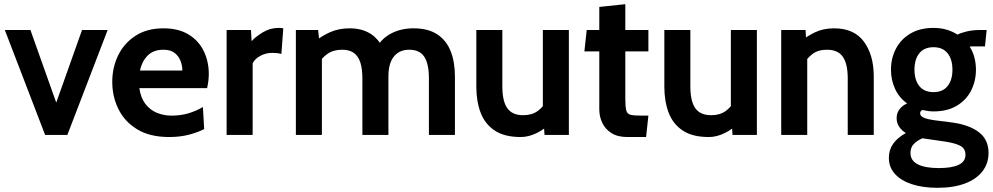

<svg xmlns="http://www.w3.org/2000/svg" viewBox="-20 -643 4733 915"><path d="M195 0 3 -500H125L248 -154L371 -500H493L301 0Z M786 10Q695 10 635 -26Q575 -62 545 -122Q515 -182 515 -253Q515 -322 543.5 -380Q572 -438 626.5 -473Q681 -508 759 -508Q831 -508 879 -478.5Q927 -449 951 -399.5Q975 -350 975 -291Q975 -274 973 -257.5Q971 -241 967 -223H644Q651 -176 673 -147.5Q695 -119 727.5 -105.5Q760 -92 797 -92Q841 -92 878 -103Q915 -114 947 -133L953 -28Q925 -13 882 -1.5Q839 10 786 10ZM647 -307H849Q849 -330 840.5 -352.5Q832 -375 812.5 -390.5Q793 -406 759 -406Q711 -406 683.5 -378Q656 -350 647 -307Z M1060 0V-500H1176L1179 -447Q1198 -468 1232.5 -489Q1267 -510 1308 -510Q1320 -510 1330 -508L1321 -386Q1310 -389 1299 -390Q1288 -391 1278 -391Q1246 -391 1220 -376.5Q1194 -362 1184 -341V0Z M1390 0V-500H1496L1504 -427L1486 -449Q1514 -472 1554 -490Q1594 -508 1647 -508Q1687 -508 1718 -496Q1749 -484 1770.5 -462.5Q1792 -441 1806 -411L1776 -418Q1800 -461 1846 -484.5Q1892 -508 1951 -508Q2020 -508 2063.5 -479.5Q2107 -451 2127.5 -399.5Q2148 -348 2148 -278V0H2024V-269Q2024 -339 2002 -372.5Q1980 -406 1930 -406Q1905 -406 1886.5 -397Q1868 -388 1855.5 -371.5Q1843 -355 1837 -331.5Q1831 -308 1831 -278V0H1707V-269Q1707 -316 1697 -346Q1687 -376 1666 -391Q1645 -406 1611 -406Q1568 -406 1540 -386Q1512 -366 1491 -331L1514 -398V0Z M2462 10Q2384 10 2337.5 -21Q2291 -52 2270.5 -106Q2250 -160 2250 -231V-500H2374V-231Q2374 -161 2397.5 -127.5Q2421 -94 2473 -94Q2515 -94 2542.5 -114Q2570 -134 2589 -170L2567 -107V-500H2691V0H2575L2569 -87L2596 -52Q2578 -29 2539 -9.5Q2500 10 2462 10Z M2970 10Q2923 10 2893.5 -9Q2864 -28 2850 -58Q2836 -88 2836 -121V-398H2765L2776 -500H2836V-610L2960 -623V-500H3070V-398H2960V-172Q2960 -134 2964.5 -117Q2969 -100 2985 -96Q3001 -92 3036 -92H3070L3059 10Z M3358 10Q3280 10 3233.5 -21Q3187 -52 3166.5 -106Q3146 -160 3146 -231V-500H3270V-231Q3270 -161 3293.5 -127.5Q3317 -94 3369 -94Q3411 -94 3438.5 -114Q3466 -134 3485 -170L3463 -107V-500H3587V0H3471L3465 -87L3492 -52Q3474 -29 3435 -9.5Q3396 10 3358 10Z M3703 0V-500H3819L3824 -407L3795 -445Q3823 -469 3863 -488.5Q3903 -508 3955 -508Q4051 -508 4097.5 -444Q4144 -380 4144 -279V0H4020V-269Q4020 -339 3996.5 -372.5Q3973 -406 3921 -406Q3878 -406 3851 -385Q3824 -364 3804 -330L3827 -391V0Z M4448 252Q4378 252 4326 235Q4274 218 4245 186Q4216 154 4216 109Q4216 71 4236.5 42Q4257 13 4297 -9Q4277 -21 4265 -39Q4253 -57 4253 -80Q4253 -104 4266.5 -122Q4280 -140 4303 -150Q4265 -177 4245.5 -219.5Q4226 -262 4226 -311Q4226 -365 4249.5 -410.5Q4273 -456 4318.5 -483Q4364 -510 4429 -510Q4463 -510 4491.5 -501.5Q4520 -493 4543 -478Q4558 -486 4586.5 -493Q4615 -500 4650 -500Q4658 -500 4666 -500Q4674 -500 4682 -500L4674 -422Q4663 -422 4651.5 -422Q4640 -422 4629 -422Q4624 -422 4616.5 -422Q4609 -422 4601 -421Q4616 -398 4623.5 -369.5Q4631 -341 4631 -311Q4631 -257 4608 -211.5Q4585 -166 4539.5 -139Q4494 -112 4429 -112Q4415 -112 4402 -114Q4389 -116 4376 -119Q4365 -114 4365 -103Q4365 -90 4381.5 -82.5Q4398 -75 4433 -70L4519 -59Q4599 -48 4645 -13Q4691 22 4691 86Q4691 136 4662 173.5Q4633 211 4578.5 231.5Q4524 252 4448 252ZM4453 158Q4516 158 4548.5 142.5Q4581 127 4581 95Q4581 66 4558.5 53Q4536 40 4486 32L4376 16Q4352 26 4335.5 42.5Q4319 59 4319 86Q4319 123 4354.5 140.5Q4390 158 4453 158ZM4429 -204Q4473 -204 4496 -233Q4519 -262 4519 -311Q4519 -360 4496 -389Q4473 -418 4429 -418Q4384 -418 4361 -389Q4338 -360 4338 -311Q4338 -262 4361 -233Q4384 -204 4429 -204Z"/></svg>

Font: Cabin VF Beta
Style: Regular
Weight: 400
Designer: Pablo Impallari
Foundry: Pablo Impallari. http://www.impallari.com Igino Marini. http://www.ikern.com
Version: Version 2.200